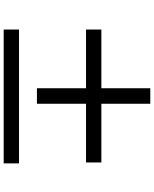

<svg xmlns="http://www.w3.org/2000/svg" viewBox="83 -931 834 1040"><g transform="rotate(90 500.0 -411.0)"><path d="M140 -460V-543H458V-808H542V-543H860V-460H542V-194H458V-460ZM140 -97H865V-14H140Z"/></g></svg>

Font: Kinto Sans Med
Style: Regular
Weight: 500
Designer: Authors: Ryoko NISHIZUKA  (kana & ideographs); Paul D. Hunt (Latin, Greek & Cyrillic); Wenlong ZHANG  (bopomofo); Sandol
Foundry: Adobe Systems Incorporated, ookami Inc.
Version: Version 0.001